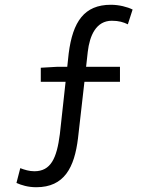

<svg xmlns="http://www.w3.org/2000/svg" viewBox="-20 -688 640 805"><path d="M132 97C250 97 292 14 307 -108L334 -345H483V-408H341L348 -471C356 -539 383 -601 449 -601C478 -601 498 -595 516 -586L536 -648C514 -659 479 -668 445 -668C333 -668 285 -597 268 -464L262 -408H221L151 -404V-345H255L231 -126C218 -24 193 30 124 30C103 30 83 24 65 17L49 79C69 88 97 97 132 97Z"/></svg>

Font: Hasklig
Style: Regular
Weight: 400
Monospace: yes
Designer: Paul D. Hunt, Teo Tuominen
Foundry: Adobe Systems Incorporated
Version: Version 2.030;PS 1.0;hotconv 16.6.51;makeotf.lib2.5.65220